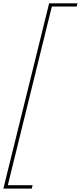

<svg xmlns="http://www.w3.org/2000/svg" viewBox="-77 -927 479 1137"><path d="M116.2 169.9 110.8 189.9H-57.1L213.9 -907.2H381.8L377 -888.2H230L-30.8 169.9Z"/></svg>

Font: Sinkin Sans 100 Thin Italic
Style: Regular
Weight: 100
Italic angle: -112°
Designer: Keith Bates
Foundry: K-Type
Version: Sinkin Sans (version 1.0)  by Keith Bates   •   © 2014   www